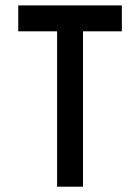

<svg xmlns="http://www.w3.org/2000/svg" viewBox="-20 -704 528 724"><path d="M48.8 -683.6H439.5V-585.9H293V0H195.3V-585.9H48.8Z"/></svg>

Font: BabelStone Runic
Style: Regular
Weight: 400
Designer: Andrew West
Foundry: BabelStone
Version: Version 7.004 November 9, 2023